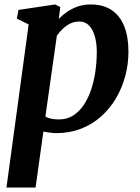

<svg xmlns="http://www.w3.org/2000/svg" viewBox="-20 -587 630 861"><path d="M9 254 108.5 -477.5 55.5 -503.5 63 -542.5 227.5 -567 250.5 -555.5 243.5 -502Q259.5 -519 280.8 -533.8Q302 -548.5 328.5 -557.8Q355 -567 387 -567Q443.5 -567 481 -541.5Q518.5 -516 537.2 -468.8Q556 -421.5 556 -355.5Q556 -299 541.5 -245.2Q527 -191.5 499.5 -145.2Q472 -99 432.5 -64Q393 -29 342.5 -9.5Q292 10 232.5 10Q218.5 10 203.5 7.8Q188.5 5.5 174.5 3L139.5 254ZM183.5 -64Q196.5 -57 211.8 -54.2Q227 -51.5 245 -51.5Q281 -51.5 308.5 -69.2Q336 -87 356 -117Q376 -147 389 -186Q402 -225 408 -268.5Q414 -312 414 -354.5Q414 -393.5 405.2 -424.2Q396.5 -455 379.2 -472.8Q362 -490.5 335.5 -490.5Q313 -490.5 294.2 -481Q275.5 -471.5 260.8 -457Q246 -442.5 235 -427.5Z"/></svg>

Font: Merriweather 20pt
Style: Bold Italic
Weight: 700
Italic angle: -7.8°
Version: Version 2.101